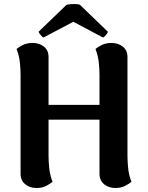

<svg xmlns="http://www.w3.org/2000/svg" viewBox="-20 -926 741 961"><path d="M223 -146Q223 -118 226.5 -83.5Q230 -49 243 -16Q234 -8 213 3.5Q192 15 163 15Q129 15 106 -4Q83 -23 83 -56V-551Q83 -580 79.5 -613.5Q76 -647 63 -681Q72 -689 93 -700Q114 -711 143 -711Q177 -711 200 -692.5Q223 -674 223 -641ZM618 -146Q618 -118 621.5 -83.5Q625 -49 638 -16Q629 -8 608 3.5Q587 15 558 15Q524 15 501 -4Q478 -23 478 -56V-551Q478 -580 474.5 -613.5Q471 -647 458 -681Q467 -689 488 -700Q509 -711 538 -711Q572 -711 595 -692.5Q618 -674 618 -641ZM169 -401H520V-327H169ZM381 -901 520 -767Q520 -763 511.5 -752Q503 -741 496 -738L347 -817L197 -738Q191 -741 182.5 -752Q174 -763 173 -767L312 -901Q318 -904 332.5 -905Q347 -906 361 -905.5Q375 -905 381 -901Z"/></svg>

Font: Arima Thin
Style: Regular
Weight: 100
Designer: Joana Correia and Natanael Gama
Foundry: NDISCOVER
Version: Version 1.101;gftools[0.9.23]